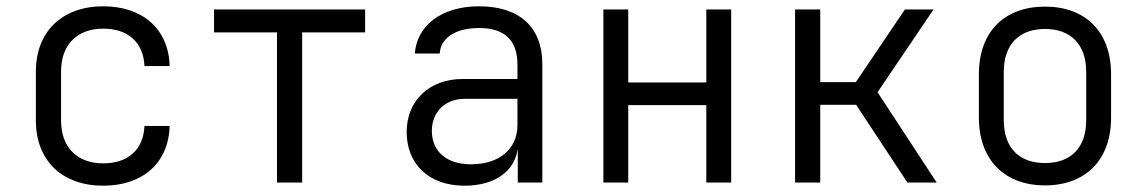

<svg xmlns="http://www.w3.org/2000/svg" viewBox="-20 -580 3640 610"><path d="M308 10C434 10 516 -63 519 -180H439C436 -105 387 -61 308 -61C226 -61 174 -111 174 -197V-353C174 -439 226 -489 308 -489C387 -489 436 -445 439 -370H519C516 -487 434 -560 308 -560C179 -560 94 -481 94 -353V-197C94 -69 178 10 308 10Z M860 0H940V-477H1140V-550H660V-477H860Z M1456 10C1550 10 1613 -34 1624 -103H1625V0H1703V-377C1703 -493 1631 -560 1502 -560C1381 -560 1304 -497 1298 -410H1377C1380 -460 1428 -491 1502 -491C1583 -491 1624 -452 1624 -375V-329H1449C1344 -329 1272 -260 1272 -161C1272 -59 1342 10 1456 10ZM1476 -58C1399 -58 1352 -99 1352 -164C1352 -224 1394 -266 1456 -266H1624V-183C1624 -106 1566 -58 1476 -58Z M1897 0H1976V-246H2224V0H2303V-550H2224V-318H1976V-550H1897Z M2506 0H2586V-247H2700L2863 0H2956L2768 -287L2946 -550H2855L2699 -319H2586V-550H2506Z M3300 9C3429 9 3510 -72 3510 -206V-344C3510 -479 3429 -559 3300 -559C3171 -559 3090 -479 3090 -344V-206C3090 -72 3172 9 3300 9ZM3300 -62C3218 -62 3169 -110 3169 -199V-351C3169 -440 3219 -488 3300 -488C3381 -488 3431 -440 3431 -351V-199C3431 -110 3382 -62 3300 -62Z"/></svg>

Font: JetBrains Mono Light
Style: Regular
Weight: 336
Monospace: yes
Designer: Philipp Nurullin, Konstantin Bulenkov
Foundry: JetBrains
Version: Version 2.305